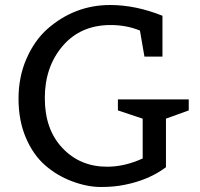

<svg xmlns="http://www.w3.org/2000/svg" viewBox="-20 -736 799 767"><path d="M420 -716Q522 -716 629 -673V-510H557L539 -614Q485 -636 422 -636Q302 -636 230.5 -552.5Q159 -469 159 -344Q159 -219 229.5 -144.5Q300 -70 408 -70Q478 -70 550 -103V-262L451 -295V-339H734V-295L643 -262V-68Q575 -17 479 2Q437 11 383 11Q329 11 268.5 -11.5Q208 -34 160 -76Q112 -118 83 -186.5Q54 -255 54 -342Q54 -429 86 -502Q118 -575 170 -621Q279 -716 420 -716Z"/></svg>

Font: Belgrano
Style: Regular
Weight: 400
Designer: Daniel Hernandez
Foundry: Daniel Hernndez
Version: Version 1.003